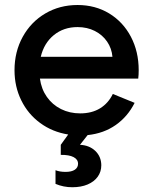

<svg xmlns="http://www.w3.org/2000/svg" viewBox="-20 -538 624 782"><path d="M206.1 210.9V155.3Q223.6 162.1 247.1 162.1Q271.5 162.1 284.7 153.3Q297.9 144.5 297.9 128.9Q297.9 111.3 279.5 101.8Q261.2 92.3 227.5 92.8V51.8L257.8 9.8Q193.4 -0.5 143.8 -36.9Q94.2 -73.2 66.7 -129.2Q39.1 -185.1 39.1 -252Q39.1 -327.1 72.5 -387.9Q106 -448.7 164.6 -483.2Q223.1 -517.6 295.9 -517.6Q368.2 -517.6 424.8 -483.2Q481.4 -448.7 513.2 -388.2Q544.9 -327.6 544.9 -252Q544.9 -232.9 543 -217.8H142.6Q148.4 -175.3 170.9 -143.3Q193.4 -111.3 228.5 -93.8Q263.7 -76.2 306.6 -76.2Q354 -76.2 387.7 -96.9Q421.4 -117.7 439.5 -155.3L528.3 -119.1Q500.5 -63.5 451.7 -29.1Q402.8 5.4 336.9 12.2L305.7 51.8Q344.2 53.7 368.2 76.7Q392.1 99.6 392.6 134.8Q392.6 161.6 377.9 181.9Q363.3 202.1 336.7 213.4Q310.1 224.6 274.4 224.6Q238.3 224.6 206.1 210.9ZM438 -306.6Q435.1 -340.8 416.3 -368.4Q397.5 -396 366.2 -411.9Q335 -427.7 295.9 -427.7Q239.3 -427.7 199.2 -395Q159.2 -362.3 146 -306.6Z"/></svg>

Font: Wanted Sans Medium
Style: Regular
Weight: 500
Designer: Original Design by Kil Hyung-jin and Kang Hanbin, Wanted Lab, Inc; Hangeul from Source Han Sans by Jang Soo-young and Ka
Foundry: Wanted Lab, Inc.
Version: Version 1.001